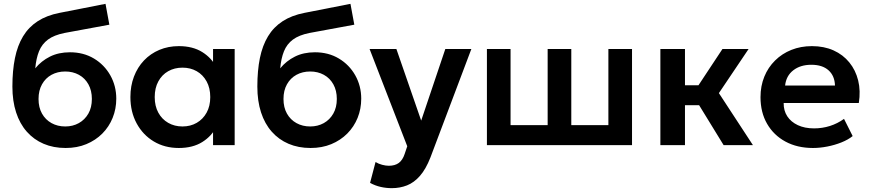

<svg xmlns="http://www.w3.org/2000/svg" viewBox="-20 -755 4524 999"><path d="M321.5 15Q258 15 207 -6.8Q156 -28.5 119.5 -69.8Q83 -111 63.8 -170.2Q44.5 -229.5 44.5 -304.5Q44.5 -387.5 57.8 -452.8Q71 -518 100 -566Q129 -614 176 -644.5Q223 -675 289.5 -688L529 -735L549 -626.5L316 -583.5Q261 -572.5 229.5 -549Q198 -525.5 183 -488.2Q168 -451 163.5 -399.5Q195 -438 240 -460.5Q285 -483 344 -483Q414.5 -483 468.8 -450.5Q523 -418 554 -363Q585 -308 585 -241.5Q585 -188.5 566.2 -142Q547.5 -95.5 512.5 -60.2Q477.5 -25 429.2 -5Q381 15 321.5 15ZM319.5 -97Q359 -97 390.2 -114.5Q421.5 -132 439.8 -164Q458 -196 458 -240Q458 -284 440 -316.2Q422 -348.5 390.5 -365.8Q359 -383 319.5 -383Q279.5 -383 248 -365.8Q216.5 -348.5 198.5 -316.2Q180.5 -284 180.5 -240Q180.5 -196 198.5 -164Q216.5 -132 248 -114.5Q279.5 -97 319.5 -97Z M910.5 15Q837 15 780.2 -19Q723.5 -53 691 -113Q658.5 -173 658.5 -250Q658.5 -308 677 -356.5Q695.5 -405 729.2 -440.5Q763 -476 809.2 -495.5Q855.5 -515 910.5 -515Q983 -515 1032.5 -484Q1082 -453 1106.5 -403.5L1088.5 -376V-500H1201V0H1088.5V-124L1106.5 -96.5Q1082 -47 1032.5 -16Q983 15 910.5 15ZM929.5 -97Q971 -97 1003.5 -115.8Q1036 -134.5 1055 -168.8Q1074 -203 1074 -250Q1074 -297 1055 -331.5Q1036 -366 1003.5 -384.5Q971 -403 929.5 -403Q888 -403 855.2 -384.5Q822.5 -366 803.8 -331.5Q785 -297 785 -250Q785 -203 803.8 -168.8Q822.5 -134.5 855.2 -115.8Q888 -97 929.5 -97Z M1596 15Q1532.5 15 1481.5 -6.8Q1430.5 -28.5 1394 -69.8Q1357.5 -111 1338.2 -170.2Q1319 -229.5 1319 -304.5Q1319 -387.5 1332.2 -452.8Q1345.5 -518 1374.5 -566Q1403.5 -614 1450.5 -644.5Q1497.5 -675 1564 -688L1803.5 -735L1823.5 -626.5L1590.5 -583.5Q1535.5 -572.5 1504 -549Q1472.5 -525.5 1457.5 -488.2Q1442.5 -451 1438 -399.5Q1469.5 -438 1514.5 -460.5Q1559.5 -483 1618.5 -483Q1689 -483 1743.2 -450.5Q1797.5 -418 1828.5 -363Q1859.5 -308 1859.5 -241.5Q1859.5 -188.5 1840.8 -142Q1822 -95.5 1787 -60.2Q1752 -25 1703.8 -5Q1655.5 15 1596 15ZM1594 -97Q1633.5 -97 1664.8 -114.5Q1696 -132 1714.2 -164Q1732.5 -196 1732.5 -240Q1732.5 -284 1714.5 -316.2Q1696.5 -348.5 1665 -365.8Q1633.5 -383 1594 -383Q1554 -383 1522.5 -365.8Q1491 -348.5 1473 -316.2Q1455 -284 1455 -240Q1455 -196 1473 -164Q1491 -132 1522.5 -114.5Q1554 -97 1594 -97Z M2018.5 224Q1989 224 1960.5 217.5Q1932 211 1905.5 196.5L1934 88Q1949.5 97.5 1968.5 102.5Q1987.5 107.5 2003 107.5Q2035 107.5 2055 92.8Q2075 78 2085.5 46L2099 6L1903 -500H2042.5L2171.5 -127.5L2297 -500H2432.5L2219.5 64.5Q2195.5 125.5 2165 160.2Q2134.5 195 2097.8 209.5Q2061 224 2018.5 224Z M2513.5 0V-500H2636.5V-104H2829.5V-500H2952.5V-104H3145.5V-500H3268.5V0Z M3745 0 3583 -264 3739 -500H3875L3720.5 -270.5L3897.5 0ZM3416 0V-500H3544V-311.5H3695V-207.5H3544V0Z M4210 15Q4128.5 15 4067 -18.2Q4005.5 -51.5 3971.2 -111Q3937 -170.5 3937 -249.5Q3937 -307.5 3956.8 -356Q3976.5 -404.5 4012.8 -440.2Q4049 -476 4097.8 -495.5Q4146.5 -515 4204.5 -515Q4267.5 -515 4317 -492.8Q4366.5 -470.5 4399.2 -430.2Q4432 -390 4445.2 -336.2Q4458.5 -282.5 4448.5 -219H4057.5Q4057 -179.5 4076.2 -150Q4095.5 -120.5 4131.2 -103.8Q4167 -87 4215.5 -87Q4258.5 -87 4298 -99.5Q4337.5 -112 4371.5 -136.5L4416.5 -47Q4393 -28 4358 -14Q4323 0 4284.2 7.5Q4245.5 15 4210 15ZM4065 -310H4324.5Q4323 -360.5 4291 -389.2Q4259 -418 4201.5 -418Q4144.5 -418 4107.5 -389.2Q4070.5 -360.5 4065 -310Z"/></svg>

Font: Geologica Cursive Medium
Style: Regular
Weight: 500
Designer: Sindre Bremnes, Frode Helland
Foundry: Monokrom Skriftforlag AS
Version: Version 1.010;gftools[0.9.28]